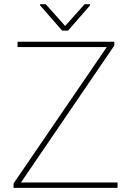

<svg xmlns="http://www.w3.org/2000/svg" viewBox="-20 -914 638 934"><path d="M551.8 -26.4V0H45.9V-21.5L499.5 -685.1H65.4V-710.9H536.1V-692.4L82 -26.4ZM202.6 -893.6 296.9 -787.6 391.6 -893.6H417.5V-887.2L311 -765.1H282.2L174.8 -888.2V-893.6Z"/></svg>

Font: Vazirmatn RD FD Thin
Style: Regular
Weight: 100
Designer: Saber Rastikerdar
Foundry: Saber Rastikerdar
Version: Version 33.003